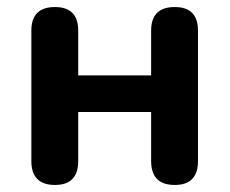

<svg xmlns="http://www.w3.org/2000/svg" viewBox="-20 -517 652 545"><path d="M136 8Q69 8 69 -60V-430Q69 -497 136 -497Q202 -497 202 -430V-303H409V-430Q409 -497 476 -497Q542 -497 542 -430V-60Q542 8 476 8Q409 8 409 -60V-199H202V-60Q202 8 136 8Z"/></svg>

Font: Chiron GoRound TC SB
Style: Regular
Weight: 500
Designer: Ryoko NISHIZUKA 西塚涼子 (kana, bopomofo & ideographs); Paul D. Hunt (Latin, Greek & Cyrillic); Sandoll Communications 산돌커뮤니
Foundry: Adobe
Version: Version 1.000;hotconv 1.1.1;makeotfexe 2.6.0